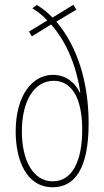

<svg xmlns="http://www.w3.org/2000/svg" viewBox="-20 -778 439 808"><path d="M135 -757 116 -743C136 -731 160 -713 179 -692L102 -645L114 -625L195 -675C263 -599 303 -492 318 -389H315C302 -420 265 -463 203 -463C115 -463 46 -375 46 -225C46 -107 89 10 202 10C295 10 353 -69 353 -259C353 -423 310 -578 217 -687L301 -737L289 -758L201 -704C182 -724 160 -742 135 -757ZM206 -438C279 -438 326 -370 326 -232C326 -102 285 -15 202 -15C118 -15 72 -105 72 -225C72 -353 124 -438 206 -438Z"/></svg>

Font: Noto Sans Arabic ExtCond Thin
Style: Regular
Weight: 100
Width: 2
Designer: Monotype Design Team, Nadine Chahine, Nizar Qandah and Khaled Hosny
Foundry: Monotype Imaging Inc.
Version: Version 2.012